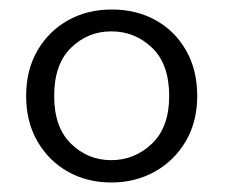

<svg xmlns="http://www.w3.org/2000/svg" viewBox="-20 -732 480 404"><path d="M214 -348Q163 -348 122.5 -371Q82 -394 58.5 -435Q35 -476 35 -530Q35 -585 59 -626Q83 -667 123.5 -689.5Q164 -712 215 -712Q267 -712 307.5 -689.5Q348 -667 371.5 -626Q395 -585 395 -530Q395 -476 371 -435Q347 -394 306 -371Q265 -348 214 -348ZM214 -395Q263 -395 299.5 -429.5Q336 -464 336 -530Q336 -597 300 -631.5Q264 -666 214 -666Q165 -666 129.5 -631.5Q94 -597 94 -530Q94 -464 129.5 -429.5Q165 -395 214 -395Z"/></svg>

Font: Host Grotesk Light Light
Style: Regular
Weight: 300
Version: Version 1.003